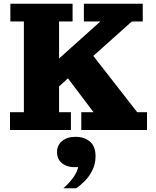

<svg xmlns="http://www.w3.org/2000/svg" viewBox="-20 -702 842 1037"><path d="M34 0V-96H109V-586H36V-682H372V-586H299V-386L522 -586H433V-682H751V-586H692L484 -400L721 -96H774V0H419V-96H485L347 -279L299 -235V-96H363V0ZM322 315Q354 287 375.5 257Q397 227 402 200Q351 205 319.5 183Q288 161 288 119Q288 83 315 60Q342 37 388 37Q435 37 465.5 62.5Q496 88 496 141Q496 183 479.5 216.5Q463 250 438.5 275Q414 300 391 315Z"/></svg>

Font: Montagu Slab 16pt
Style: Bold
Weight: 700
Designer: Florian Karsten
Foundry: Florian Karsten
Version: Version 1.000; ttfautohint (v1.8.3)